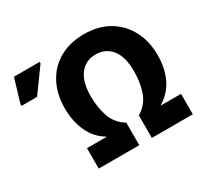

<svg xmlns="http://www.w3.org/2000/svg" viewBox="-149 -924 1181 1124"><g transform="rotate(-30 441.0 -362.5)"><path d="M218 0V-138H353Q286 -177 254 -247Q222 -317 222 -404Q222 -499 260 -571.5Q298 -644 368.5 -684.5Q439 -725 536 -725Q631 -725 701 -684.5Q771 -644 810 -571.5Q849 -499 849 -404Q849 -316 817 -248Q785 -180 715 -138H854V0H577V-152Q639 -190 660.5 -253Q682 -316 682 -391Q682 -488 642.5 -538Q603 -588 536 -588Q468 -588 428.5 -537.5Q389 -487 389 -390Q389 -316 410 -253Q431 -190 492 -152V0ZM10 -544V-557L57 -714H231V-704L115 -544Z"/></g></svg>

Font: Noto Sans SemiCondensed ExtraBold
Style: Regular
Weight: 800
Width: 4
Designer: Monotype Design Team
Foundry: Monotype Imaging Inc.
Version: Version 2.013; ttfautohint (v1.8.4.7-5d5b)